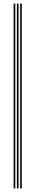

<svg xmlns="http://www.w3.org/2000/svg" viewBox="-20 -930 198 1070"><path d="M92.5 120V-910H101.5V120ZM56 120V-910H65.2V120ZM74.2 120V-910H83.5V120Z"/></svg>

Font: Big Shoulders Inline Display Thin Light
Style: Regular
Weight: 300
Version: Version 2.002